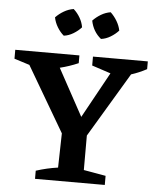

<svg xmlns="http://www.w3.org/2000/svg" viewBox="-64 -937 802 987"><g transform="rotate(5 337.0 -443.5)"><path d="M154 0V-42Q210 -60 267 -68L271 -245L74 -581L-5 -606V-652H326V-612Q280 -592 231 -580L363 -338L493 -574L396 -606V-652H679V-612Q640 -591 599 -578L400 -245V-67L514 -47V0ZM276 -887Q296 -869 309.5 -845.5Q323 -822 327 -797Q310 -778 286 -763.5Q262 -749 237 -746Q218 -762 203.5 -786Q189 -810 184 -836Q202 -855 226 -869Q250 -883 276 -887ZM467 -887Q486 -869 500 -845.5Q514 -822 519 -797Q502 -778 478 -763.5Q454 -749 429 -746Q387 -780 376 -836Q394 -855 417.5 -869Q441 -883 467 -887Z"/></g></svg>

Font: Piazzolla SC SemiBold
Style: Regular
Weight: 600
Designer: Juan Pablo del Peral
Foundry: Huerta Tipografica
Version: Version 1.330